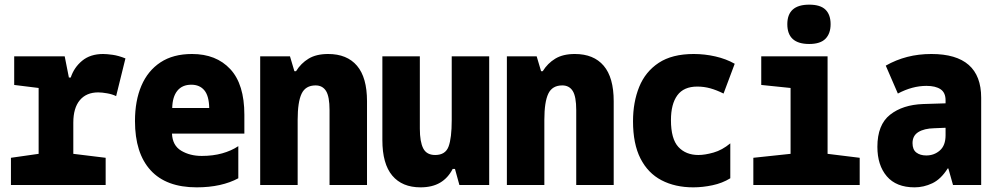

<svg xmlns="http://www.w3.org/2000/svg" viewBox="-20 -795 4280 825"><path d="M27 0V-117L146 -134V-417L41 -430V-553H258L276 -462H284Q298 -505 333 -534Q368 -563 423 -563Q439 -563 464 -559.5Q489 -556 519 -544L479 -382Q463 -390 440.5 -394Q418 -398 402 -398Q351 -398 323 -364.5Q295 -331 295 -268V-134L434 -117V0Z M825 10Q694 10 627 -63.5Q560 -137 560 -275Q560 -362 587.5 -426.5Q615 -491 669.5 -527Q724 -563 805 -563Q909 -563 969.5 -498Q1030 -433 1030 -302V-221H719Q721 -170 758.5 -147.5Q796 -125 847 -125Q895 -125 934.5 -136Q974 -147 1004 -167V-29Q969 -10 924 0Q879 10 825 10ZM879 -331Q878 -383 858 -407Q838 -431 802 -431Q763 -431 742 -405Q721 -379 720 -331Z M1098 0V-553H1226L1245 -489H1252Q1273 -523 1306 -543Q1339 -563 1390 -563Q1471 -563 1514 -512.5Q1557 -462 1557 -360V0H1396V-322Q1396 -380 1381 -404Q1366 -428 1336 -428Q1293 -428 1276 -392.5Q1259 -357 1259 -280V0Z M1787 10Q1708 10 1665.5 -40.5Q1623 -91 1623 -193V-553H1784V-242Q1784 -186 1798.5 -157.5Q1813 -129 1850 -129Q1894 -129 1907.5 -165.5Q1921 -202 1921 -279V-553H2082V0H1954L1935 -69H1925Q1905 -30 1871 -10Q1837 10 1787 10Z M2158 0V-553H2286L2305 -489H2312Q2333 -523 2366 -543Q2399 -563 2450 -563Q2531 -563 2574 -512.5Q2617 -462 2617 -360V0H2456V-322Q2456 -380 2441 -404Q2426 -428 2396 -428Q2353 -428 2336 -392.5Q2319 -357 2319 -280V0Z M2959 10Q2881 10 2822.5 -20.5Q2764 -51 2732 -114Q2700 -177 2700 -274Q2700 -356 2726.5 -421.5Q2753 -487 2810.5 -525Q2868 -563 2961 -563Q3008 -563 3054 -552.5Q3100 -542 3137 -521L3089 -393Q3059 -408 3032 -415.5Q3005 -423 2976 -423Q2918 -423 2890.5 -385.5Q2863 -348 2863 -279Q2863 -198 2895 -163.5Q2927 -129 2981 -129Q3009 -129 3046 -139.5Q3083 -150 3118 -179V-29Q3084 -8 3041.5 1Q2999 10 2959 10Z M3457 -606Q3363 -606 3363 -691Q3363 -775 3457 -775Q3505 -775 3527 -753.5Q3549 -732 3549 -691Q3549 -651 3527 -628.5Q3505 -606 3457 -606ZM3217 0V-117L3377 -134V-417L3251 -430V-553H3536V-134L3674 -117V0Z M3910 10Q3831 10 3790.5 -37.5Q3750 -85 3750 -164Q3750 -259 3804.5 -302Q3859 -345 3947 -348L4043 -351V-364Q4043 -397 4021.5 -411.5Q4000 -426 3961 -426Q3900 -426 3838 -393L3786 -513Q3830 -538 3878.5 -550.5Q3927 -563 3982 -563Q4196 -563 4196 -375V0H4075L4055 -71H4052Q4023 -25 3986 -7.5Q3949 10 3910 10ZM3960 -127Q3994 -127 4018.5 -148.5Q4043 -170 4043 -214V-246L3994 -244Q3951 -243 3926 -227.5Q3901 -212 3901 -180Q3901 -152 3917.5 -139.5Q3934 -127 3960 -127Z"/></svg>

Font: Noto Sans Mono Condensed Black
Style: Regular
Weight: 900
Width: 3
Designer: Monotype Design Team
Foundry: Monotype Imaging Inc.
Version: Version 2.014